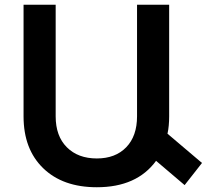

<svg xmlns="http://www.w3.org/2000/svg" viewBox="-20 -777 869 807"><path d="M829 -92 756 1 636 -101Q555 10 387 10Q244 10 161.5 -70Q79 -150 79 -288V-757H214V-288Q214 -205 261 -158Q308 -111 387 -111Q465 -111 510.5 -158Q556 -205 556 -288V-757H691V-288Q691 -247 684 -215Z"/></svg>

Font: Montserrat arm Medium
Style: Regular
Weight: 500
Designer: Julieta Ulanovsky
Foundry: Julieta Ulanovsky
Version: Version 6.000;PS 006.000;hotconv 1.0.88;makeotf.lib2.5.64775